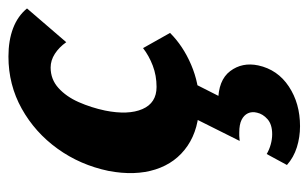

<svg xmlns="http://www.w3.org/2000/svg" viewBox="-158 -320 731 455"><g transform="rotate(-90 207.5 -92.5)"><path d="M190 14Q130 14 89.5 -13.5Q49 -41 33.5 -89.5Q18 -138 30 -201Q44 -268 82.5 -321.5Q121 -375 177.5 -406.5Q234 -438 301 -438Q339 -438 368 -427Q397 -416 415 -394L335 -301Q323 -318 307.5 -328Q292 -338 275 -338Q247 -338 226.5 -319.5Q206 -301 193 -271.5Q180 -242 173 -209Q162 -154 176.5 -120.5Q191 -87 229 -87Q256 -87 279.5 -96Q303 -105 321 -119L357 -55Q326 -24 281.5 -5Q237 14 190 14ZM156 0H238L198 79L138 70Q147 64 162.5 61.5Q178 59 194 59Q245 59 266.5 87.5Q288 116 280 154Q270 200 230 226.5Q190 253 136 253Q110 253 86 245.5Q62 238 44 222L70 174Q80 180 92.5 183.5Q105 187 117 187Q140 187 152.5 176Q165 165 168 151Q171 139 166.5 129.5Q162 120 151 114.5Q140 109 121 109Q116 109 113 109Q110 109 101 110Z"/></g></svg>

Font: Ysabeau Office ExtraBold
Style: Italic
Weight: 800
Italic angle: -12°
Designer: Christian Thalmann (Catharsis Fonts)
Version: Version 2.001;gftools[0.9.30]; featfreeze: tnum,lnum,ss02